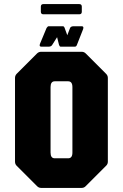

<svg xmlns="http://www.w3.org/2000/svg" viewBox="-20 -920 602 940"><path d="M181.5 0Q170 0 161.5 -8.5L61.5 -108.5Q53.5 -116.5 53.5 -128.5V-538.5Q53.5 -550 61.5 -558.5L161.5 -658.5Q170 -666.5 181.5 -666.5H379.5Q391.5 -666.5 399.5 -658.5L499.5 -558.5Q508 -550 508 -538.5V-128.5Q508 -116.5 499.5 -108.5L399.5 -8.5Q391.5 0 379.5 0ZM248 -145H313.5Q334.5 -145 334.5 -173V-493.5Q334.5 -522 313.5 -522H248Q227.5 -522 227.5 -493.5V-173Q227.5 -145 248 -145ZM182 -691.5Q171 -691.5 175.5 -705L208 -783Q213.5 -791.5 218 -791.5H288Q293.5 -791.5 296.5 -783L309.5 -747.5L323 -783Q327 -791.5 340.5 -791.5H380.5Q391.5 -791.5 387 -777.5L356.5 -700Q353.5 -691.5 346.5 -691.5H277Q272 -691.5 269 -700L259.5 -738L235.5 -700Q230.5 -691.5 218 -691.5ZM192.5 -850Q180 -850 180 -862.5V-887.5Q180 -900 192.5 -900H368Q380.5 -900 380.5 -887.5V-862.5Q380.5 -850 368 -850Z"/></svg>

Font: Jaro 24pt
Style: Regular
Weight: 400
Designer: Agyei Archer, Celine Hurka, Mirko Velimirović
Version: Version 1.000